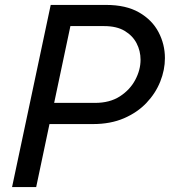

<svg xmlns="http://www.w3.org/2000/svg" viewBox="-20 -760 690 780"><path d="M29 0 186 -740H411Q492 -740 545 -709.5Q598 -679 624 -629.5Q650 -580 650 -524Q650 -476 631 -428.5Q612 -381 575 -342Q538 -303 483.5 -279.5Q429 -256 358 -256H181L127 0ZM403 -654H266L200 -342H366Q426 -342 467 -368.5Q508 -395 529.5 -435.5Q551 -476 551 -517Q551 -553 535 -584Q519 -615 486.5 -634.5Q454 -654 403 -654Z"/></svg>

Font: Be Vietnam Pro
Style: Italic
Weight: 400
Italic angle: -12°
Designer: Lam Bao, Tony Le, Vietanh Nguyen
Foundry: Yellow Type Foundry
Version: Version 1.002; ttfautohint (v1.8.3)